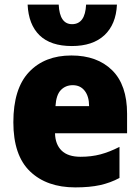

<svg xmlns="http://www.w3.org/2000/svg" viewBox="-20 -804 608 834"><path d="M290 -563Q402 -563 467 -499Q532 -435 532 -310V-225H219Q220 -177 247.5 -150Q275 -123 330 -123Q377 -123 416.5 -133.5Q456 -144 499 -166V-31Q460 -10 415 0Q370 10 307 10Q183 10 110.5 -59.5Q38 -129 38 -273Q38 -419 106 -491Q174 -563 290 -563ZM296 -434Q265 -434 244.5 -413Q224 -392 221 -343H367Q367 -385 348 -409.5Q329 -434 296 -434ZM292 -604Q200 -604 152 -650.5Q104 -697 100 -784H235Q239 -699 293 -699Q350 -699 354 -784H488Q484 -698 433.5 -651Q383 -604 292 -604Z"/></svg>

Font: Noto Sans SemiCondensed Black
Style: Regular
Weight: 900
Width: 4
Designer: Monotype Design Team
Foundry: Monotype Imaging Inc.
Version: Version 2.013; ttfautohint (v1.8.4.7-5d5b)